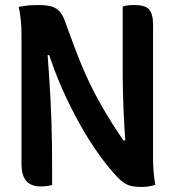

<svg xmlns="http://www.w3.org/2000/svg" viewBox="-20 -729 690 759"><path d="M186 2Q178 5 165.5 6.5Q153 8 140 8Q115 8 98.5 -1.5Q82 -11 73.5 -30.5Q65 -50 65 -80Q65 -143 65 -207.5Q65 -272 65 -336.5Q65 -401 65 -465Q65 -529 65 -593Q65 -619 62.5 -647Q60 -675 54 -702Q67 -704 80 -706Q93 -708 106 -708.5Q119 -709 133 -709Q168 -709 188 -702Q208 -695 220.5 -677.5Q233 -660 243 -628Q258 -587 272.5 -548Q287 -509 303 -470.5Q319 -432 337.5 -394Q356 -356 378 -317Q400 -278 426 -237Q452 -196 483 -153L441 -174H502L477 -150Q474 -187 472 -222Q470 -257 468.5 -292Q467 -327 466 -364Q465 -401 465 -440.5Q465 -480 465 -525Q465 -570 465 -614.5Q465 -659 465 -703Q472 -706 483.5 -707.5Q495 -709 512 -709Q555 -709 570 -691Q585 -673 585 -631Q585 -567 585 -502Q585 -437 585 -371.5Q585 -306 585 -240Q585 -174 585 -107Q585 -80 587 -52.5Q589 -25 594 2Q587 4 578.5 6Q570 8 560.5 9Q551 10 539 10Q506 10 486.5 2.5Q467 -5 447 -26Q413 -61 375 -113Q337 -165 299 -232Q261 -299 226 -377.5Q191 -456 165 -542L201 -511H146L166 -542Q170 -488 173.5 -438Q177 -388 179.5 -340Q182 -292 183.5 -246Q185 -200 185.5 -156Q186 -112 186 -68Q186 -49 186 -31.5Q186 -14 186 2Z"/></svg>

Font: Recursive Casual SemiBold
Style: Regular
Weight: 600
Version: Version 1.047